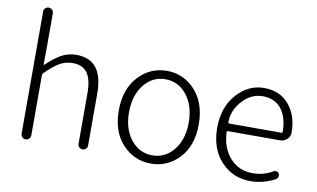

<svg xmlns="http://www.w3.org/2000/svg" viewBox="-80 -961 1881 1141"><g transform="rotate(10 860.0 -391.0)"><path d="M99.6 -29.3V-765.6Q99.6 -778.3 108.4 -786.6Q117.2 -794.9 128.9 -794.9Q140.6 -794.9 149.4 -786.6Q158.2 -778.3 158.2 -765.6V-567.4L157.2 -458Q157.2 -456.1 159.2 -455.6Q161.1 -455.1 162.1 -456.1Q207 -500 248.5 -523.4Q290 -546.9 338.9 -546.9Q421.9 -546.9 461.4 -495.6Q501 -444.3 501 -340.8V-29.3Q501 -16.6 492.7 -8.3Q484.4 0 472.2 0Q460 0 451.7 -8.3Q443.4 -16.6 443.4 -29.3V-333Q443.4 -417 415 -456.1Q386.7 -495.1 326.2 -495.1Q283.2 -495.1 246.6 -473.6Q210 -452.1 163.1 -404.3Q158.2 -399.4 158.2 -391.6V-29.3Q158.2 -16.6 149.4 -8.3Q140.6 0 128.9 0Q117.2 0 108.4 -8.3Q99.6 -16.6 99.6 -29.3Z M644.5 -265.6Q644.5 -394.5 714.8 -470.7Q785.2 -546.9 886.2 -546.9Q987.3 -546.9 1057.1 -470.7Q1127 -394.5 1127 -265.6Q1127 -137.7 1057.1 -62.5Q987.3 12.7 886.2 12.7Q785.2 12.7 714.8 -62.5Q644.5 -137.7 644.5 -265.6ZM756.8 -101.1Q807.6 -37.1 886.2 -37.1Q964.8 -37.1 1015.6 -101.1Q1066.4 -165 1066.4 -266.1Q1066.4 -367.2 1015.6 -431.6Q964.8 -496.1 886.2 -496.1Q807.6 -496.1 756.8 -431.6Q706.1 -367.2 706.1 -266.1Q706.1 -165 756.8 -101.1Z M1486.3 12.7Q1380.9 12.7 1309.6 -63Q1238.3 -138.7 1238.3 -265.6Q1238.3 -390.6 1308.1 -468.8Q1377.9 -546.9 1472.7 -546.9Q1566.4 -546.9 1620.1 -485.4Q1678.7 -419.9 1678.7 -312.5Q1678.7 -290 1661.1 -273.4Q1643.6 -256.8 1618.2 -256.8H1304.7Q1297.9 -256.8 1297.9 -250Q1301.8 -154.3 1355 -95.2Q1408.2 -36.1 1492.2 -36.1Q1557.6 -36.1 1614.3 -69.3Q1622.1 -74.2 1631.8 -71.8Q1641.6 -69.3 1645.5 -60.5Q1650.4 -51.8 1647.5 -41.5Q1644.5 -31.2 1635.7 -26.4Q1565.4 12.7 1486.3 12.7ZM1297.9 -308.6Q1297.9 -302.7 1304.7 -302.7H1618.2Q1626 -302.7 1626 -309.6Q1626 -310.5 1626 -310.5Q1624 -401.4 1584 -449.2Q1543.9 -497.1 1473.6 -497.1Q1407.2 -497.1 1357.4 -446.3Q1297.9 -385.7 1297.9 -308.6Z"/></g></svg>

Font: Gen Jyuu Gothic P Light
Style: Regular
Weight: 200
Designer: [Source Han Sans]
Ryoko NISHIZUKA  (kana & ideographs); Paul D. Hunt (Latin, Greek & Cyrillic); Wenlong ZHANG  (bopomofo
Version: Version 1.002.20150607